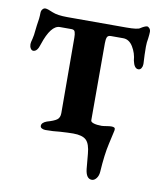

<svg xmlns="http://www.w3.org/2000/svg" viewBox="-70 -486 577 693"><g transform="rotate(10 218.5 -139.0)"><path d="M288 116Q287 110 283 61Q280 25 266 11.5Q252 -2 218 -2Q202 -2 170 0Q146 3 117 3Q110 3 104 0Q98 -3 98 -9Q98 -21 117 -28Q142 -35 152.5 -42.5Q163 -50 163 -67L162 -343Q162 -356 159.5 -364Q157 -372 147 -372H104Q71 -372 47 -299Q39 -271 24 -271Q18 -271 14 -277.5Q10 -284 10 -293Q10 -299 14 -313Q18 -331 18 -337L21 -363Q26 -390 26 -410Q26 -418 30.5 -423.5Q35 -429 41 -429Q49 -429 69 -420Q88 -412 124 -412H340Q383 -412 391 -419Q397 -423 403.5 -426Q410 -429 414 -429Q418 -429 422.5 -424Q427 -419 427 -411Q427 -403 425 -387Q422 -372 422 -356Q422 -328 424 -296V-292Q424 -284 420 -277.5Q416 -271 409 -271Q394 -271 388 -299Q386 -326 372 -349Q358 -372 336 -372H291Q280 -372 277 -364.5Q274 -357 274 -343V-60Q274 -54 285 -50.5Q296 -47 314 -47Q319 -47 331 -49Q343 -51 349 -51Q363 -51 363 -44Q363 -37 362 -35Q361 -29 351.5 12Q342 53 338 117Q337 132 329.5 141.5Q322 151 313 151Q292 151 288 116Z"/></g></svg>

Font: EB Garamond SemiBold
Style: Regular
Weight: 600
Designer: Georg Duffner and Octavio Pardo
Foundry: Georg Duffner
Version: Version 1.000